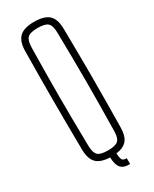

<svg xmlns="http://www.w3.org/2000/svg" viewBox="-227 -859 800 1000"><g transform="rotate(-30 173.0 -359.0)"><path d="M236.5 86.5Q199 88.5 181.8 69.2Q164.5 50 163.5 5Q107 2.5 82.5 -22.5Q58 -47.5 57 -103.5Q56 -190 55.5 -262.5Q55 -335 55 -403Q55 -471 55.5 -541.8Q56 -612.5 57 -695.5Q58 -754 85 -779.5Q112 -805 173 -805Q234.5 -805 261.5 -779.5Q288.5 -754 289 -695.5Q290 -612.5 290.8 -541.8Q291.5 -471 291.5 -403Q291.5 -335 290.8 -262.5Q290 -190 289 -103.5Q288.5 -53 268 -27.8Q247.5 -2.5 202.5 3Q203.5 33 210.5 43Q217.5 53 236.5 51.5ZM173 -32Q217.5 -32 233.8 -46.8Q250 -61.5 250.5 -103.5Q252 -193 252.8 -263.8Q253.5 -334.5 253.5 -399.5Q253.5 -464.5 252.8 -535.2Q252 -606 250.5 -695.5Q250 -738 233.8 -753Q217.5 -768 173 -768Q128.5 -768 112.5 -753Q96.5 -738 95.5 -695.5Q94 -608 93.2 -538.5Q92.5 -469 92.5 -404Q92.5 -339 93.2 -267.5Q94 -196 95.5 -103.5Q96.5 -61.5 112.5 -46.8Q128.5 -32 173 -32Z"/></g></svg>

Font: Big Shoulders Thin
Style: Regular
Weight: 100
Version: Version 2.002